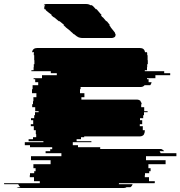

<svg xmlns="http://www.w3.org/2000/svg" viewBox="-116 -940 902 960"><path d="M687 -174H766V-159H614V-139H712V-119H626V-99H637V-84H630V-74H609V-64H608V-54H629V-34H658V-27Q658 -25 657 -24H479Q478 -22 478 -19H547Q544 -9 536 -4H517Q512 0 503 0H-18Q-26 0 -33 -4H-14Q-21 -9 -25 -19H-95Q-96 -21 -96 -24H83V-34H54V-54H33V-64H34V-74H55V-84H62V-99H51V-119H137V-139H39V-159H191V-174H112V-184H135V-194H145V-204H34V-214H8V-229H101V-234H27V-244H49V-254H65V-269H63V-289H53V-309H38V-319H50V-339H39V-349H55V-364H59V-379H77V-384H60V-404H45V-419H49V-434H51V-454H66V-474H44V-494H47V-514H75V-529H60V-544H52V-549H94V-564H168V-574H138V-584H41V-589H52V-604H53V-619H56V-639H55V-664H53V-673Q53 -677 54 -679H44Q48 -700 70 -700H583Q606 -700 609 -679H619Q620 -677 620 -673V-664H622V-639H623V-619H620V-604H619V-589H608V-584H705V-574H735V-564H661V-549H619V-544H627V-529H642Q640 -519 635 -514H607Q600 -505 587 -505H287V-494H284V-474H306V-454H291V-442H569Q580 -442 588 -434H586Q591 -429 593 -419H590V-404H605V-384H622V-379H604V-364H600V-349H584V-339H595V-319H583V-309H598V-289H608V-285Q608 -274 603 -269H605Q597 -258 583 -258H305V-254H289V-244H267V-234H341V-229H248V-214H274V-204H385V-195H693Q698 -195 701 -194H690Q700 -191 705 -184H682Q686 -178 687 -174ZM461 -769H462V-766Q462 -759 457 -754H455Q451 -750 443 -750H296Q289 -750 284 -751.5Q279 -753 274 -754H277Q271 -756 266.5 -759.5Q262 -763 257 -767L255 -769H253L247 -774H248L236 -784H237L212 -804H213L201 -814H206L182 -834H178L154 -854H152L140 -864H144L132 -874H131L114 -888Q113 -890 112 -891.5Q111 -893 111 -894H106Q105 -896 105 -900Q105 -909 110 -914H102Q107 -920 117 -920H313Q328 -920 336 -914H343Q346 -912 349.5 -909Q353 -906 357 -901L363 -894H367L384 -874L393 -864H388L396 -854H398L415 -834H418L434 -814H430L438 -804H437L457 -779Q458 -778 460 -774H459Z"/></svg>

Font: Rubik Glitch
Style: Regular
Weight: 400
Designer: Hubert and Fischer, NaN
Foundry: Hubert and Fischer, NaN
Version: Version 2.200